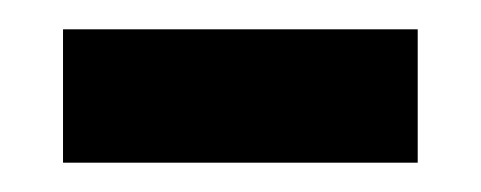

<svg xmlns="http://www.w3.org/2000/svg" viewBox="-20 -338 328 131"><path d="M23 -227V-318H265V-227Z"/></svg>

Font: Noto Serif Hebrew SemiCondensed SemiBold
Style: Regular
Weight: 600
Width: 4
Designer: Monotype Design Team
Foundry: Monotype Imaging Inc.
Version: Version 2.004; ttfautohint (v1.8.4.7-5d5b)